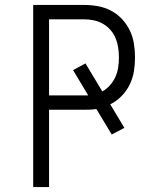

<svg xmlns="http://www.w3.org/2000/svg" viewBox="-20 -755 640 775"><path d="M178 0H114V-735H320Q348 -735 375.5 -730Q403 -725 428 -712Q453 -699 472.5 -678Q492 -657 504 -632Q516 -607 520.5 -579Q525 -551 525 -523Q525 -495 520.5 -467Q516 -439 503.5 -413.5Q491 -388 470.5 -367Q450 -346 425 -334L482 -239L431 -212L369 -315Q357 -313 344.5 -312.5Q332 -312 320 -312H178ZM178 -370H336L275 -472L325 -499L393 -386Q411 -396 424.5 -411.5Q438 -427 446 -445Q454 -463 457 -483Q460 -503 460 -523Q460 -543 457 -563Q454 -583 446.5 -601Q439 -619 426 -634Q413 -649 395.5 -659Q378 -669 358.5 -673Q339 -677 320 -677H178Z"/></svg>

Font: Iosevka Light Extended
Style: Regular
Weight: 300
Width: 7
Monospace: yes
Designer: Belleve Invis
Foundry: Belleve Invis
Version: Version 32.5.0; ttfautohint (v1.8.4)